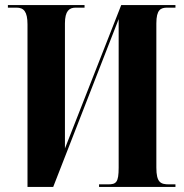

<svg xmlns="http://www.w3.org/2000/svg" viewBox="-20 -734 724 754"><path d="M88 0H189L446 -659V-76C446 -17 436 -10 404 -10H369V0H669V-10H644C611 -10 594 -17 594 -76V-642C594 -696 611 -704 637 -704H669V-714H456L235 -151V-642C235 -691 252 -704 277 -704H312V-714H11V-704H45C73 -704 88 -689 88 -638Z"/></svg>

Font: Noto Serif Display Condensed Extra
Style: Regular
Weight: 800
Width: 3
Designer: Monotype Design Team
Foundry: Monotype Imaging Inc.
Version: Version 1.900